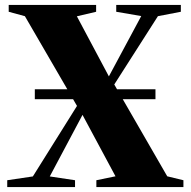

<svg xmlns="http://www.w3.org/2000/svg" viewBox="-20 -763 778 783"><path d="M114 -43.5 294 -331 81.5 -697 15.5 -715V-743H372V-715L293.5 -696.5L424 -451.5L556 -697.5L454 -715V-743H717.5V-715L624 -697L446 -418.5L662 -44L728 -28V0H373V-28L451 -44L316.5 -294.5L183 -43.5L286 -28V0H9.5V-28ZM614 -399V-358.5H122V-399Z"/></svg>

Font: Merriweather 120pt Black
Style: Regular
Weight: 900
Designer: Eben Sorkin
Foundry: Eben Sorkin
Version: Version 2.100